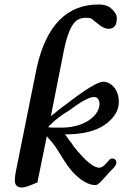

<svg xmlns="http://www.w3.org/2000/svg" viewBox="-20 -820 553 853"><path d="M438 -457C414 -456 359 -423 273 -356C245 -337 230 -322 206 -304L248 -516C253 -542 259 -569 264 -597C278 -664 295 -706 316 -725C327 -736 343 -741 362 -741C375 -741 383 -739 388 -736C398 -728 406 -721 418 -712C433 -699 448 -692 463 -692C487 -692 499 -708 499 -740C499 -755 489 -770 470 -786C458 -795 441 -800 420 -800C277 -801 185 -707 143 -518L51 -61C48 -46 46 -32 46 -18C46 2 56 12 75 13C86 13 102 9 123 0C132 -4 139 -7 146 -9L188 -215L196 -205C211 -190 229 -166 248 -134C268 -101 284 -78 296 -64C316 -40 360 2 402 2C405 2 407 2 410 1C416 0 435 -19 466 -55C470 -59 474 -63 478 -67C484 -75 497 -84 497 -97C497 -109 491 -115 479 -116C474 -116 468 -113 464 -108C456 -99 438 -75 422 -75C396 -74 358 -106 308 -169C301 -180 294 -190 286 -199C280 -208 275 -216 268 -223C345 -223 405 -237 446 -266C487 -295 508 -329 508 -368C508 -421 474 -457 438 -457ZM196 -254 197 -261 202 -264C230 -292 255 -310 284 -327C339 -368 376 -389 397 -389C413 -389 421 -379 422 -359C422 -339 413 -320 396 -303C366 -271 311 -253 255 -253H234C222 -253 209 -253 196 -254Z"/></svg>

Font: fbb
Style: Bold Italic
Weight: 700
Italic angle: -12°
Designer: David J. Perry, Michael Sharpe
Version: Version 0.991